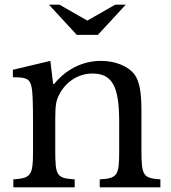

<svg xmlns="http://www.w3.org/2000/svg" viewBox="-20 -800 729 820"><path d="M216 -157V-291C216 -354 220 -371 234 -398C262 -452 316 -486 375 -486C458 -486 489 -433 489 -282V-150C489 -51 481 -38 406 -34V0H665V-34C592 -39 584 -49 584 -157V-324C584 -409 576 -453 553 -484C526 -518 472 -540 411 -540C332 -540 261 -503 211 -441H207L195 -540L35 -502V-470C93 -470 107 -464 115 -428C119 -411 121 -361 121 -283V-150C121 -50 111 -39 37 -34V0H299V-34C222 -39 216 -49 216 -157ZM398 -651 517 -780H472L353 -712L234 -780H189L308 -651Z"/></svg>

Font: Libre Baskerville
Style: Regular
Weight: 400
Designer: Pablo Impallari, Rodrigo Fuenzalida
Foundry: Pablo Impallari, Rodrigo Fuenzalida
Version: Version 1.051;Glyphs 3.2.3 (3260)